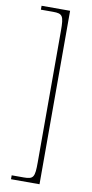

<svg xmlns="http://www.w3.org/2000/svg" viewBox="-98 -800 466 968"><g transform="rotate(10 135.0 -316.0)"><path d="M33 128H179V-760H33V-740H95C145 -740 151 -729 151 -652V20C151 97 145 108 95 108H33Z"/></g></svg>

Font: Noto Serif Armenian SemiCondensed Thin
Style: Regular
Weight: 100
Width: 4
Designer: Monotype Design Team
Foundry: Monotype Imaging Inc.
Version: Version 2.008